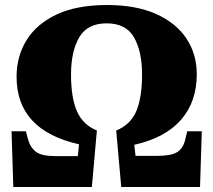

<svg xmlns="http://www.w3.org/2000/svg" viewBox="-20 -745 850 765"><path d="M33 0 26 -222H83L92 -189Q101 -157 123.5 -140Q146 -123 201 -123H290L295 -170Q46 -226 46 -439Q46 -520 85.5 -584.5Q125 -649 205 -687Q285 -725 407 -725Q522 -725 601.5 -689.5Q681 -654 722.5 -592Q764 -530 764 -449Q764 -340 701.5 -268Q639 -196 515 -168L520 -124H607Q662 -124 686 -139Q710 -154 718 -189L726 -222H784L777 0H463L443 -225Q500 -248 523 -302Q546 -356 546 -448Q546 -540 514 -596Q482 -652 405 -652Q328 -652 295.5 -596Q263 -540 263 -448Q263 -356 286.5 -302Q310 -248 366 -225L346 0Z"/></svg>

Font: Noto Serif Black
Style: Regular
Weight: 900
Designer: Monotype Design Team
Foundry: Monotype Imaging Inc.
Version: Version 2.014; ttfautohint (v1.8.4.7-5d5b)